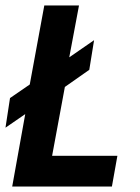

<svg xmlns="http://www.w3.org/2000/svg" viewBox="-23 -680 512 700"><path d="M385 0H21.5L69 -264L-3 -214.5L13.5 -322.5L85.5 -372L138.5 -660H265L229.5 -471L320 -533.5L302.5 -425.5L213.5 -363L167 -112H405Z"/></svg>

Font: Lucymar Sans SemiBold
Style: Italic
Weight: 600
Italic angle: -10°
Foundry: The League of Moveable Type (original font) / Main changes by Cristiano Sobral with portions from Mirco Monsees
Version: Version 2.00;August 30, 2020;FontCreator 13.0.0.2681 64-bit